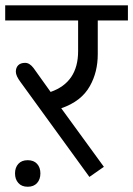

<svg xmlns="http://www.w3.org/2000/svg" viewBox="-35 -667 507 731"><path d="M93 -407.5 157.7 -317Q262.4 -353.4 262.4 -472.2V-589H-15.2V-646.6H452V-589H337.2V-460.6Q337.2 -392.8 307.4 -339.7Q275 -281.1 198.2 -254.8L360.5 -31.9L305.4 6.6L44 -353.4Q25.3 -378.2 25.3 -393.8Q25.3 -409.5 34.4 -418.6Q43.5 -427.7 60.7 -427.7Q77.9 -427.7 93 -407.5ZM34.9 29.8Q22.2 15.7 22.2 -6.8Q22.2 -29.3 34.9 -43.2Q47.5 -57.1 70.5 -57.1Q93.5 -57.1 106.2 -43.2Q118.8 -29.3 118.8 -6.8Q118.8 15.7 106.2 29.8Q93.5 44 70.5 44Q47.5 44 34.9 29.8Z"/></svg>

Font: KhulaRegular
Style: Regular
Weight: 400
Designer: Erin McLaughlin, Steve Matteson
Version: Version 1.001;PS 1.0;hotconv 1.0.72;makeotf.lib2.5.5900; ttf